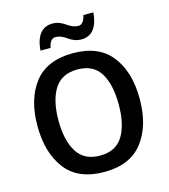

<svg xmlns="http://www.w3.org/2000/svg" viewBox="-133 -1034 1009 1148"><g transform="rotate(-15 371.0 -459.5)"><path d="M687 -358Q687 -524 609 -624.5Q531 -725 372 -725Q209 -725 131.5 -624.5Q54 -524 54 -359Q54 -193 131.5 -91.5Q209 10 371 10Q531 10 609 -91Q687 -192 687 -358ZM184 -358Q184 -482 229 -553Q274 -624 372 -624Q470 -624 513.5 -553Q557 -482 557 -358Q557 -234 513 -162.5Q469 -91 371 -91Q274 -91 229 -162.5Q184 -234 184 -358ZM553 -929H491Q479 -874 446 -874Q414 -874 376.5 -901Q339 -928 300 -928Q200 -928 188 -790H251Q261 -845 296 -845Q328 -845 365 -818Q402 -791 442 -791Q541 -791 553 -929Z"/></g></svg>

Font: Noto Sans Display Medium
Style: Regular
Weight: 500
Designer: Monotype Design Team
Foundry: Monotype Imaging Inc.
Version: Version 1.900